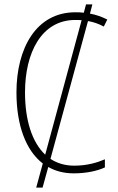

<svg xmlns="http://www.w3.org/2000/svg" viewBox="-20 -780 540 875"><path d="M145 75H174L200 -19C233 0 272 10 316 10C374 10 423 -1 458 -17V-54C423 -39 377 -25 318 -25C277 -25 240 -36 210 -56L381 -684C405 -680 429 -672 453 -659L469 -691C443 -704 417 -713 390 -718L401 -760H372L362 -722C349 -724 336 -724 323 -724C145 -724 55 -560 55 -359C55 -209 98 -94 175 -35ZM94 -359C94 -538 168 -689 323 -689C333 -689 343 -689 352 -688L186 -75C126 -132 94 -232 94 -359Z"/></svg>

Font: Noto Sans Mono ExtraCondensed ExtraLight
Style: Regular
Weight: 200
Width: 2
Designer: Monotype Design Team
Foundry: Monotype Imaging Inc.
Version: Version 2.014